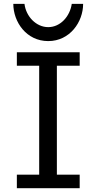

<svg xmlns="http://www.w3.org/2000/svg" viewBox="-20 -987 516 1007"><path d="M68.4 -712.9V-642.1H185.5V-70.8H68.4V0H397.9V-70.8H278.3V-642.1H397.9V-712.9ZM416 -966.8H356.4C346.7 -900.9 296.9 -844.7 232.9 -844.7C169.4 -844.7 116.2 -900.9 108.4 -966.8H49.8C49.8 -872.1 118.2 -771.5 232.9 -771.5C346.7 -771.5 416 -872.1 416 -966.8Z"/></svg>

Font: Andika
Style: Regular
Weight: 400
Designer: Victor Gaultney, Annie Olsen, Julie Remington, Don Collingsworth, Eric Hays
Foundry: SIL International
Version: Version 1.000